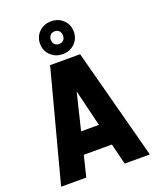

<svg xmlns="http://www.w3.org/2000/svg" viewBox="-171 -1055 942 1155"><g transform="rotate(-20 300.0 -478.0)"><path d="M16 0 204 -710H396L584 0H423L390 -134H210L177 0ZM300 -507 243 -272H357ZM299 -746Q253 -746 222 -776Q191 -806 191 -851Q191 -896 222 -926Q253 -956 299 -956Q345 -956 376 -926Q407 -896 407 -851Q407 -806 376 -776Q345 -746 299 -746ZM299 -811Q317 -811 327.5 -822Q338 -833 338 -851Q338 -869 327.5 -880.5Q317 -892 299 -892Q281 -892 270.5 -880.5Q260 -869 260 -851Q260 -833 270.5 -822Q281 -811 299 -811Z"/></g></svg>

Font: Geist Mono ExtraBold
Style: Regular
Weight: 800
Monospace: yes
Designer: Basement.studio, Andrés Briganti, Mateo Zaragoza
Foundry: Basement.studio, Vercel, Andrés Briganti, Guido Ferreyra, Mateo Zaragoza
Version: Version 1.500; ttfautohint (v1.8.4.7-5d5b)